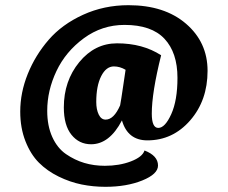

<svg xmlns="http://www.w3.org/2000/svg" viewBox="-20 -610 879 740"><path d="M331 -54Q285 -54 255.5 -90.5Q226 -127 226 -196Q226 -298 285.5 -370.5Q345 -443 431 -443Q530 -443 601 -397Q565 -253 565 -172Q565 -117 590 -117Q616 -117 640 -170Q664 -223 664 -310Q664 -407 614 -460.5Q564 -514 460 -514Q373 -514 303 -462.5Q233 -411 197.5 -336Q162 -261 162 -183Q162 -125 181.5 -82Q201 -39 234.5 -16Q268 7 305 18Q342 29 384 29Q440 29 484.5 12Q529 -5 537 -30Q589 -10 589 28Q589 61 528.5 85.5Q468 110 386 110Q339 110 294.5 101Q250 92 206 70.5Q162 49 130 17Q98 -15 78 -66Q58 -117 58 -180Q58 -253 87 -325Q116 -397 167.5 -456.5Q219 -516 300 -553Q381 -590 475 -590Q614 -590 697 -518.5Q780 -447 780 -337Q780 -223 713 -146Q646 -69 548 -69Q472 -69 450 -146Q402 -54 331 -54ZM443 -204Q447 -225 454.5 -277Q462 -329 464 -341Q442 -354 419 -354Q389 -354 370 -316.5Q351 -279 351 -217Q351 -188 360.5 -168.5Q370 -149 387 -149Q419 -149 443 -204Z"/></svg>

Font: Overlock Black
Style: Regular
Weight: 900
Designer: Dario Muhafara
Foundry: Dario Manuel Muhafara
Version: Version 1.002